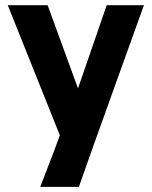

<svg xmlns="http://www.w3.org/2000/svg" viewBox="-20 -520 583 738"><path d="M189 57.1 210 0 9.8 -500H163.1L279.8 -180.2L390.1 -500H533.2Q506.8 -426.3 418.5 -181.2Q330.1 64 283.2 198.2H134.8Q183.1 73.2 189 57.1Z"/></svg>

Font: Perun
Style: Bold
Weight: 700
Foundry: Copyright (c) Stefan Peev, Context Ltd, 2016
Version: Version 1.0000